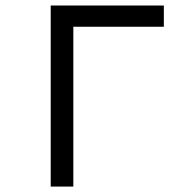

<svg xmlns="http://www.w3.org/2000/svg" viewBox="-20 -687 707 707"><path d="M166.7 -666.7H583.3V-588.5H250V0H166.7Z"/></svg>

Font: Monoid
Style: Regular
Weight: 400
Width: 4
Monospace: yes
Designer: Andreas Larsen (@larsenwork)
Version: Version 0.61